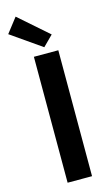

<svg xmlns="http://www.w3.org/2000/svg" viewBox="-166 -1010 611 1060"><g transform="rotate(-15 139.5 -480.0)"><path d="M81.1 -719.7H220.7V0H81.1ZM-23.4 -877 41 -960 208 -813.5 150.4 -755.9Z"/></g></svg>

Font: Reddit Sans Chocolate
Style: Bold
Weight: 700
Designer: Stephen Hutchings
Foundry: Reddit
Version: Version 1.011